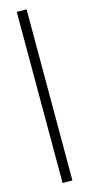

<svg xmlns="http://www.w3.org/2000/svg" viewBox="-111 -711 342 739"><g transform="rotate(-15 60.5 -341.0)"><path d="M41 0V-681.6H80.1V0Z"/></g></svg>

Font: Post No Bills Colombo
Style: Light
Weight: 400
Designer: Kosala Senevirathne, Siva Puranthara, Lasantha Premarathna, Tharique Azeez
Foundry: Mooniak
Version: Version 1.220 ; ttfautohint (v1.5)